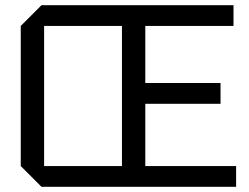

<svg xmlns="http://www.w3.org/2000/svg" viewBox="-20 -720 960 740"><path d="M60 -80V-620L140 -700H880V-620H540V-400H830V-320H540V-80H890V0H140ZM150 -620V-80H450V-620Z"/></svg>

Font: Tektur
Style: Regular
Weight: 400
Designer: Adam Jagosz
Foundry: Adam Jagosz
Version: Version 1.005;gftools[0.9.30]